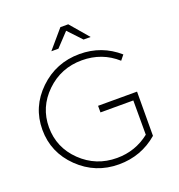

<svg xmlns="http://www.w3.org/2000/svg" viewBox="-155 -1018 1068 1148"><g transform="rotate(-20 379.0 -444.5)"><path d="M408 -371H656L655 -90Q549 1 407 1Q258 1 152 -102Q46 -205 46 -350Q46 -495 152.5 -597.5Q259 -700 409 -700Q550 -700 655 -608L630 -577Q537 -660 409 -660Q276 -660 182 -569Q88 -478 88 -350Q88 -221 182 -130Q276 -39 409 -39Q526 -39 617 -111V-329H408ZM507 -773H462L382 -858L302 -773H257L357 -890H407Z"/></g></svg>

Font: Argentum Sans ExtraLight
Style: Regular
Weight: 275
Designer: Julieta Ulanovsky (Modified by Cristiano Sobral)
Foundry: Julieta Ulanovsky
Version: Version 1.000; ttfautohint (v1.5.65-e2d9)